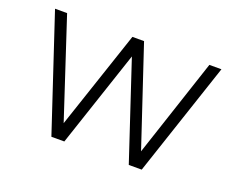

<svg xmlns="http://www.w3.org/2000/svg" viewBox="-91 -684 1024 837"><g transform="rotate(20 421.0 -265.0)"><path d="M211 0 35 -530H91L241 -74L394 -530H448L600 -74L751 -530H807L630 0H570L421 -449L271 0Z"/></g></svg>

Font: Be Vietnam Pro ExtraLight
Style: Regular
Weight: 200
Designer: Lam Bao, Tony Le, Vietanh Nguyen
Foundry: Yellow Type Foundry
Version: Version 1.002; ttfautohint (v1.8.3)